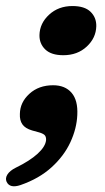

<svg xmlns="http://www.w3.org/2000/svg" viewBox="-60 -446 356 652"><path d="M49 -3Q25.5 -10 16 -23.8Q6.5 -37.5 7.5 -59Q8 -98.5 39.8 -127.5Q71.5 -156.5 120.5 -156.5Q161 -156.5 183 -131Q205 -105.5 202.5 -55.5Q200.5 -9.5 179 37Q157.5 83.5 115.2 122Q73 160.5 9.5 182.5Q-26.5 194.5 -37.5 171.5Q-43 159.5 -34.8 146.5Q-26.5 133.5 -6.5 123.5Q41 100.5 67.8 76Q94.5 51.5 96.5 29.5Q97 17.5 90.8 12Q84.5 6.5 69 2.5ZM155 -258.5Q114 -258.5 93.8 -278Q73.5 -297.5 74 -327Q75 -367 106.8 -396.2Q138.5 -425.5 186 -425.5Q227.5 -425.5 247.5 -406Q267.5 -386.5 267 -357Q266 -317 234.5 -287.8Q203 -258.5 155 -258.5Z"/></svg>

Font: Fraunces 144pt S100
Style: Bold Italic
Weight: 700
Italic angle: -16°
Version: Version 1.000; ttfautohint (v1.8.3)